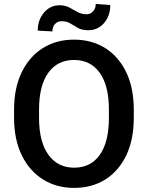

<svg xmlns="http://www.w3.org/2000/svg" viewBox="-20 -916 729 946"><path d="M639.2 -375V-335.9Q639.2 -228.5 602.3 -151.1Q565.4 -73.7 499.3 -32Q433.1 9.8 345.2 9.8Q258.3 9.8 191.7 -32Q125 -73.7 87.2 -151.1Q49.3 -228.5 49.3 -335.9V-375Q49.3 -482.4 86.9 -559.8Q124.5 -637.2 190.9 -679Q257.3 -720.7 344.2 -720.7Q432.1 -720.7 498.5 -679Q564.9 -637.2 602.1 -559.8Q639.2 -482.4 639.2 -375ZM516.6 -335.9V-376Q516.6 -494.6 471.2 -557.6Q425.8 -620.6 344.2 -620.6Q263.7 -620.6 218 -557.6Q172.4 -494.6 172.4 -376V-335.9Q172.4 -216.8 218.5 -153.3Q264.6 -89.8 345.2 -89.8Q427.2 -89.8 471.9 -153.3Q516.6 -216.8 516.6 -335.9ZM451.7 -896.5 523.4 -891.1Q523.4 -837.9 492.7 -802.5Q461.9 -767.1 415.5 -767.1Q383.3 -767.1 363.8 -778.3Q344.2 -789.6 326.7 -800.5Q309.1 -811.5 282.7 -811.5Q264.2 -811.5 251.2 -797.9Q238.3 -784.2 238.3 -761.2L166 -765.1Q166 -817.9 196.8 -854Q227.5 -890.1 273.9 -890.1Q300.8 -890.1 321.3 -879.2Q341.8 -868.2 361.8 -856.9Q381.8 -845.7 406.7 -845.7Q425.3 -845.7 438.5 -859.9Q451.7 -874 451.7 -896.5Z"/></svg>

Font: Vazirmatn RD UI Medium
Style: Regular
Weight: 500
Designer: Saber Rastikerdar
Foundry: Saber Rastikerdar
Version: Version 33.003